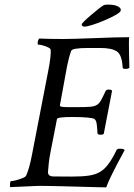

<svg xmlns="http://www.w3.org/2000/svg" viewBox="-20 -810 582 834"><path d="M441.4 3.9Q424.8 3.9 393.6 2.9Q362.3 2 324.7 1Q287.1 0 249.5 -1Q211.9 -2 180.7 -2.4Q149.4 -2.9 132.8 -2L24.4 2.9Q23.4 2 23.4 -4.9Q23.4 -23.4 28.3 -23.4Q36.1 -23.4 50.8 -27.3Q65.4 -31.2 78.6 -36.6Q91.8 -42 93.8 -47.9Q107.4 -77.1 119.1 -138.7L189.5 -502Q196.3 -536.1 198.7 -559.1Q201.2 -582 200.2 -592.8Q200.2 -598.6 189.5 -604Q178.7 -609.4 166 -612.8Q153.3 -616.2 145.5 -616.2Q143.6 -616.2 143.6 -620.1Q143.6 -635.7 150.4 -642.6Q172.9 -641.6 198.7 -641.1Q224.6 -640.6 254.9 -640.6Q274.4 -640.6 309.1 -641.6Q343.8 -642.6 392.6 -644.5Q441.4 -646.5 478.5 -647.5Q515.6 -648.4 541 -648.4Q540 -639.6 540 -618.7Q540 -597.7 540.5 -574.7Q541 -551.8 541.5 -534.7Q542 -517.6 542 -515.6Q537.1 -510.7 524.4 -510.7Q512.7 -510.7 512.7 -517.6Q509.8 -572.3 487.3 -586.9Q464.8 -601.6 416 -601.6H363.3Q293 -601.6 289.1 -588.9Q278.3 -558.6 271.5 -523.4L240.2 -352.5Q240.2 -347.7 248 -346.2Q255.9 -344.7 276.4 -344.7H320.3Q352.5 -344.7 371.1 -346.2Q389.6 -347.7 400.4 -354Q411.1 -360.4 418.9 -374.5Q426.8 -388.7 438.5 -414.1Q441.4 -420.9 452.1 -420.9Q463.9 -420.9 466.8 -416L430.7 -228.5Q425.8 -224.6 417 -224.6Q403.3 -224.6 403.3 -232.4Q402.3 -255.9 399.9 -272.5Q397.5 -289.1 388.7 -293.9Q383.8 -296.9 360.4 -299.3Q336.9 -301.8 293.9 -301.8Q229.5 -301.8 227.5 -293L199.2 -148.4Q194.3 -123 191.9 -101.6Q189.5 -80.1 188.5 -63.5Q187.5 -43.9 212.4 -43.5Q237.3 -43 292 -43Q335 -43 363.8 -46.9Q392.6 -50.8 413.1 -62.5Q433.6 -74.2 450.7 -97.2Q467.8 -120.1 486.3 -158.2Q489.3 -164.1 501 -164.1Q517.6 -164.1 521.5 -158.2Q453.1 -32.2 441.4 3.9ZM347.7 -694.3Q335 -694.3 335 -704.1Q335 -707 345.7 -717.8Q356.4 -728.5 372.1 -741.7Q387.7 -754.9 403.8 -768.1Q419.9 -781.2 431.6 -788.1Q439.5 -790 448.2 -790Q475.6 -790 490.2 -783.2Q504.9 -776.4 504.9 -766.6Q504.9 -757.8 484.4 -746.1Q463.9 -734.4 435.5 -722.2Q407.2 -710 381.8 -702.1Q356.4 -694.3 347.7 -694.3Z"/></svg>

Font: Crimson Text
Style: Italic
Weight: 400
Italic angle: -11°
Designer: Sebastian Kosch
Foundry: Sebastian Kosch
Version: Version 1.100; ttfautohint (v1.8.4)